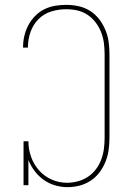

<svg xmlns="http://www.w3.org/2000/svg" viewBox="-20 -763 540 791"><path d="M258 8Q232 8 206.5 0.5Q181 -7 160 -22Q139 -37 123 -58Q107 -79 97 -104V0H77V-181H97Q97 -148 108 -117Q119 -86 140.5 -61.5Q162 -37 192.5 -23.5Q223 -10 256 -10Q278 -10 300.5 -16Q323 -22 342 -34.5Q361 -47 375 -65.5Q389 -84 397 -105.5Q405 -127 408 -149.5Q411 -172 411 -195V-540Q411 -563 408 -586Q405 -609 396.5 -630.5Q388 -652 374 -670.5Q360 -689 340.5 -702Q321 -715 298.5 -720Q276 -725 253 -725Q221 -725 190.5 -715.5Q160 -706 138 -683.5Q116 -661 105.5 -630.5Q95 -600 95 -569V-567H75V-569Q75 -593 80.5 -616Q86 -639 97 -659.5Q108 -680 124.5 -697Q141 -714 162 -724.5Q183 -735 206 -739Q229 -743 253 -743Q278 -743 303.5 -737.5Q329 -732 350.5 -718.5Q372 -705 388 -684.5Q404 -664 414 -640Q424 -616 427.5 -591Q431 -566 431 -540V-195Q431 -170 427.5 -145Q424 -120 414.5 -96.5Q405 -73 390 -53Q375 -33 354 -19Q333 -5 308.5 1.5Q284 8 258 8Z"/></svg>

Font: Iosevka Curly Slab Thin
Style: Regular
Weight: 100
Monospace: yes
Designer: Belleve Invis
Foundry: Belleve Invis
Version: Version 22.1.2; ttfautohint (v1.8.4)